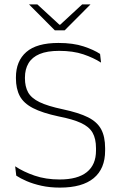

<svg xmlns="http://www.w3.org/2000/svg" viewBox="-20 -844 552 874"><path d="M253 10Q206.5 10 168.5 1.5Q130.5 -7 101.5 -19.5Q72.5 -32 54 -44.5L49 -87Q86.5 -62 137.5 -44.5Q188.5 -27 251.5 -27Q333.5 -27 375.2 -60.5Q417 -94 417 -158.5V-169.5Q417 -212.5 401.5 -239.8Q386 -267 348.8 -284.2Q311.5 -301.5 247 -314Q172.5 -330 130 -352Q87.5 -374 70 -407Q52.5 -440 52.5 -488V-491.5Q52.5 -566 99.8 -607.2Q147 -648.5 246 -648.5Q313 -648.5 360.5 -632.8Q408 -617 435.5 -598.5L440 -559Q406 -581 359.2 -596.8Q312.5 -612.5 249 -612.5Q194.5 -612.5 160.2 -598Q126 -583.5 109.8 -556.2Q93.5 -529 93.5 -490.5V-488Q93.5 -449.5 108.2 -423.2Q123 -397 160.2 -379Q197.5 -361 266 -346.5Q339 -331 380.8 -310Q422.5 -289 440.5 -255.5Q458.5 -222 458.5 -170V-158Q458.5 -76 406.5 -33Q354.5 10 253 10ZM229.5 -706 112.5 -823.5V-824H150L250.5 -731.5H254L354 -824H391.5V-823.5L274.5 -706Z"/></svg>

Font: Anek Latin Medium ExtraLight
Style: Regular
Weight: 250
Version: Version 1.003